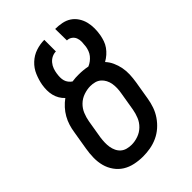

<svg xmlns="http://www.w3.org/2000/svg" viewBox="-218 -831 936 936"><g transform="rotate(-45 250.0 -363.5)"><path d="M204 8Q175 8 147 2Q119 -4 96.5 -18Q74 -32 58 -54.5Q42 -77 35 -103.5Q28 -130 28.5 -159Q29 -188 34 -217L50 -313Q53 -334 59.5 -355Q66 -376 77 -395.5Q88 -415 103.5 -432Q119 -449 137 -462Q125 -473 116.5 -487.5Q108 -502 104 -518.5Q100 -535 100 -552.5Q100 -570 103 -588Q108 -616 120 -644.5Q132 -673 155 -694.5Q178 -716 207 -725.5Q236 -735 265 -735V-655Q251 -655 237.5 -648.5Q224 -642 214 -630Q204 -618 199 -604Q194 -590 192 -576V-575Q190 -563 190 -551Q190 -539 193 -528.5Q196 -518 203 -509Q210 -500 219 -494Q231 -496 242 -496.5Q253 -497 264 -497Q280 -497 295 -495.5Q310 -494 325 -491Q337 -496 347.5 -504Q358 -512 366 -522Q374 -532 378.5 -544Q383 -556 385 -568V-569Q387 -584 387.5 -598.5Q388 -613 383 -626Q378 -639 366.5 -647Q355 -655 341 -655L340 -735Q363 -735 385.5 -730.5Q408 -726 425.5 -714.5Q443 -703 455 -685Q467 -667 472.5 -646Q478 -625 478 -602Q478 -579 474 -557Q471 -541 465.5 -525Q460 -509 450 -495Q440 -481 427 -469.5Q414 -458 398 -449Q413 -433 422.5 -412Q432 -391 436.5 -368Q441 -345 440 -321Q439 -297 435 -272L419 -176Q415 -151 406.5 -126.5Q398 -102 383 -80Q368 -58 348 -40.5Q328 -23 304 -12Q280 -1 254.5 3.5Q229 8 204 8ZM205 -72Q227 -72 250 -80Q273 -88 290.5 -105Q308 -122 317 -144Q326 -166 330 -189L346 -285Q349 -301 349.5 -317Q350 -333 347.5 -348Q345 -363 338 -376.5Q331 -390 320 -399.5Q309 -409 294.5 -413Q280 -417 264 -417Q242 -417 218.5 -409Q195 -401 177.5 -384Q160 -367 151 -345Q142 -323 138 -300L122 -204Q120 -188 119.5 -172Q119 -156 121.5 -141Q124 -126 130.5 -112.5Q137 -99 148 -89.5Q159 -80 174 -76Q189 -72 205 -72Z"/></g></svg>

Font: Iosevka Term Curly Md Obl
Style: Regular
Weight: 500
Italic angle: -9°
Designer: Belleve Invis
Foundry: Belleve Invis
Version: Version 32.3.0